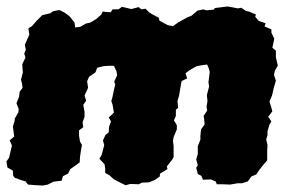

<svg xmlns="http://www.w3.org/2000/svg" viewBox="-42 -547 888 595"><path d="M191 -462 207 -464 224 -474 238 -477 256 -488 272 -502 276 -511 301 -509 307 -518H325L336 -526L365 -519L388 -525L396 -518L409 -520L421 -508L433 -501L450 -492L452 -483L478 -469L494 -466L511 -478L538 -493L551 -498L570 -514L588 -518L597 -515L620 -517L624 -522L663 -527L680 -524L695 -521L706 -523L720 -513L730 -511L751 -502L749 -495L760 -482L781 -475L778 -465L799 -456V-446L808 -427L802 -399L813 -390V-369L819 -344L810 -328L807 -315L813 -297L807 -277L801 -251L793 -232L797 -220L802 -202L789 -185L799 -171L793 -161L787 -140V-128L783 -115L787 -97L786 -81V-50L773 -35L759 -17L753 -7L737 0L726 15L708 21H694L671 25L647 24H630L626 15L611 9L587 10L582 -2L571 -8L566 -27L571 -35L566 -53L571 -70V-94L579 -114V-126L581 -146L592 -161L591 -175L589 -188L600 -204L598 -216L601 -234L599 -252L606 -279L604 -292L608 -324L605 -335L600 -347L585 -345L568 -342L555 -335L545 -329L533 -320L538 -304L521 -296L518 -281L513 -251L508 -234L510 -213L503 -207V-188L497 -174L506 -159V-146L496 -122L494 -110L496 -95V-60L492 -53L475 -31L477 -23L454 -9L453 0L439 10L420 18L398 19L388 24L362 23L347 27L319 13L310 8L297 -4L284 -11V-25L282 -38L266 -55L273 -67L281 -97L277 -112L285 -129L295 -137L296 -154L302 -171L295 -183L311 -198L307 -222L303 -234L306 -244L311 -268L315 -285L312 -294L321 -314L319 -326L311 -343H294L279 -342L259 -337L254 -323L234 -309L228 -295L231 -275L220 -251L225 -235L216 -222L220 -201V-185L214 -168L216 -153L203 -143V-126L206 -108L212 -98L209 -82L206 -61L205 -44L196 -37L176 -23L169 -9L153 -1L149 13L124 16L106 25L91 28L71 27L45 25L37 15L26 12L4 4L-1 -2L-2 -18L-19 -28L-22 -47L-14 -58L-5 -96L-12 -112L2 -124L0 -139L-2 -155L3 -171L4 -180L15 -199L16 -209L9 -227L17 -247L19 -263L28 -275L26 -289L23 -300L29 -323L28 -331L27 -348L37 -369L33 -381L38 -393L35 -408L49 -440L46 -459L57 -466L71 -482L89 -500L114 -506L122 -512L142 -516L158 -508L173 -497L189 -477Z"/></svg>

Font: Winky Rough Black
Style: Italic
Weight: 900
Italic angle: -8.97852°
Designer: Simon Atzbach
Foundry: typofactur
Version: Version 1.206; ttfautohint (v1.8.4.7-5d5b)